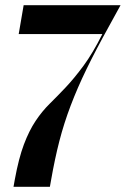

<svg xmlns="http://www.w3.org/2000/svg" viewBox="-20 -719 484 739"><path d="M37 -28Q52 -110 72 -163Q92 -216 117 -253.5Q142 -291 171.5 -320Q201 -349 233.5 -383.5Q266 -418 301.5 -466Q337 -514 374 -588H52L71 -699H444L399 -617Q349 -527 313.5 -454Q278 -381 252 -312.5Q226 -244 208.5 -176Q191 -108 177 -28L172 0H32Z"/></svg>

Font: Moniqa Black Ita Display
Style: Italic
Weight: 900
Italic angle: -10°
Designer: Rajesh Rajput
Foundry: Rajesh Rajput
Version: Version 1.000